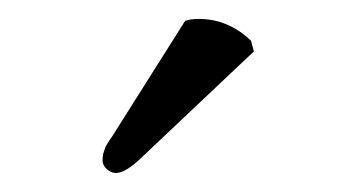

<svg xmlns="http://www.w3.org/2000/svg" viewBox="-20 -725 381 202"><path d="M174.8 -703.1Q180.7 -705.1 189 -705.1Q220.2 -705.1 244.1 -682.1L247.1 -670.9L131.8 -562Q112.8 -543 102.1 -543Q96.7 -543 92.3 -547.1Q87.9 -551.3 87.9 -556.2Q87.9 -558.1 88.1 -560.1Q88.4 -562 88.6 -563.2Q88.9 -564.5 89.6 -566.4Q90.3 -568.4 90.6 -569.3Q90.8 -570.3 92.3 -572.8Q93.8 -575.2 94.2 -575.9Q94.7 -576.7 96.9 -579.8Q99.1 -583 99.6 -584Z"/></svg>

Font: Linux Biolinum
Style: Regular
Weight: 400
Designer: Philipp H. Poll
Foundry: Philipp H. Poll
Version: Version 0.6.4